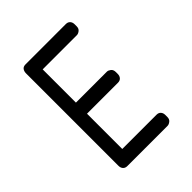

<svg xmlns="http://www.w3.org/2000/svg" viewBox="-130 -471 539 539"><g transform="rotate(-45 139.0 -202.0)"><path d="M222 0H62Q54 0 49.5 -5Q45 -10 45 -18V-385Q45 -393 49 -398.5Q53 -404 62 -404H222Q230 -404 234.5 -399Q239 -394 239 -386V-378Q239 -369 233 -364.5Q227 -360 222 -360H86V-228H209Q214 -228 220 -223.5Q226 -219 226 -209V-202Q226 -194 221.5 -189Q217 -184 209 -184H86V-44H222Q230 -44 234.5 -39Q239 -34 239 -26V-18Q239 -9 233 -4.5Q227 0 222 0Z"/></g></svg>

Font: Chathura
Style: Bold
Weight: 700
Designer: Appaji Ambarisha Darbha
Foundry: Aditya Fonts
Version: Version 1.002 2016